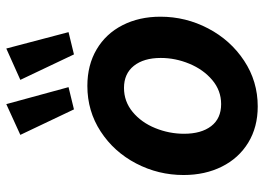

<svg xmlns="http://www.w3.org/2000/svg" viewBox="-134 -693 835 607"><g transform="rotate(-90 283.5 -389.5)"><path d="M33.7 -226.6Q33.7 -306.6 70.3 -376.7Q106.9 -446.8 171.4 -488.8Q235.8 -530.8 315.4 -530.8Q381.3 -530.8 430.9 -501.5Q480.5 -472.2 507.3 -419.7Q534.2 -367.2 534.2 -299.8Q534.2 -219.7 497.1 -148.9Q460 -78.1 395 -35.2Q330.1 7.8 250.5 7.8Q185.1 7.8 136 -22.2Q86.9 -52.2 60.3 -105.5Q33.7 -158.7 33.7 -226.6ZM403.8 -298.8Q403.8 -352.5 378.9 -383.8Q354 -415 309.1 -415Q266.1 -415 232.9 -387.5Q199.7 -359.9 181.9 -315.9Q164.1 -272 164.1 -225.1Q164.1 -170.9 188.2 -139.4Q212.4 -107.9 257.8 -107.9Q300.8 -107.9 334 -136Q367.2 -164.1 385.5 -208.3Q403.8 -252.4 403.8 -298.8ZM160.6 -742.7 257.8 -787.1 311.5 -590.3 241.2 -573.2ZM334.5 -742.7 433.6 -787.1 485.4 -590.3 415 -573.2Z"/></g></svg>

Font: Reddit Sans Fudge
Style: Bold
Weight: 700
Italic angle: -11.25°
Designer: Stephen Hutchings
Version: Version 1.013